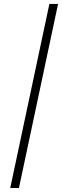

<svg xmlns="http://www.w3.org/2000/svg" viewBox="-20 -718 313 970"><path d="M75.7 231.9H31.7L229.5 -698.2H273.4Z"/></svg>

Font: Linux Libertine Display Slanted O
Style: Slanted
Weight: 400
Designer: Philipp H. Poll
Foundry: Philipp H. Poll
Version: Version 5.0.9